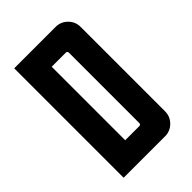

<svg xmlns="http://www.w3.org/2000/svg" viewBox="-206 -766 848 848"><g transform="rotate(-45 217.5 -342.0)"><path d="M48.8 0V-683.6H307.6Q339.8 -683.6 362.8 -660.6Q385.7 -637.7 385.7 -605.5V-78.1Q385.7 -45.9 362.8 -22.9Q339.8 0 307.6 0ZM170.9 -112.3H258.3Q268.6 -112.3 268.6 -122.6V-561Q268.6 -571.3 258.3 -571.3H170.9Z"/></g></svg>

Font: California Gothic
Style: Regular
Weight: 400
Version: Version 2.2;